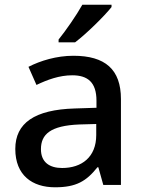

<svg xmlns="http://www.w3.org/2000/svg" viewBox="-20 -786 614 816"><path d="M454 -756V-766H330C305 -721 259 -655 229 -618V-606H299C347 -642 425 -719 454 -756ZM292 -549C220 -549 152 -528 101 -502L135 -425C181 -447 232 -466 287 -466C352 -466 390 -437 390 -358V-328L298 -325C127 -320 45 -263 45 -153C45 -41 117 10 214 10C304 10 347 -16 394 -75H398L419 0H494V-365C494 -491 427 -549 292 -549ZM317 -257 389 -259V-212C389 -118 327 -72 244 -72C191 -72 154 -96 154 -152C154 -215 194 -252 317 -257Z"/></svg>

Font: Noto Sans Gunjala Gondi Medium
Style: Regular
Weight: 500
Designer: Ek Type
Foundry: Ek Type
Version: Version 1.004